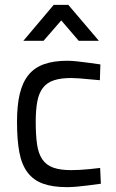

<svg xmlns="http://www.w3.org/2000/svg" viewBox="-20 -760 477 790"><path d="M257 -510Q274 -510 297.5 -507.5Q321 -505 342 -502Q367 -498 393 -495L391 -430Q368 -432 346 -434Q327 -436 307 -437.5Q287 -439 273 -439Q230 -439 201.5 -429.5Q173 -420 156.5 -398.5Q140 -377 133.5 -342.5Q127 -308 127 -259Q127 -204 132.5 -166Q138 -128 154 -104.5Q170 -81 198.5 -70.5Q227 -60 273 -60Q287 -60 307.5 -61Q328 -62 347 -64Q369 -66 392 -69L395 -4Q368 0 342 3Q320 6 296.5 8Q273 10 256 10Q196 10 156.5 -4.5Q117 -19 93 -51Q69 -83 59.5 -134Q50 -185 50 -259Q50 -327 61.5 -374.5Q73 -422 97.5 -452Q122 -482 161.5 -496Q201 -510 257 -510ZM201 -740H261L387 -592H304L232 -676L159 -592H76Z"/></svg>

Font: TitilliumText22L 400 wt
Style: 400 wt
Weight: 400
Designer: Campivisivi
Foundry: Campivisivi
Version: 1.000